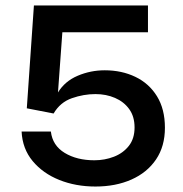

<svg xmlns="http://www.w3.org/2000/svg" viewBox="-20 -520 669 702"><path d="M363 -263Q425 -263 475 -239Q525 -215 554 -168Q583 -121 583 -53Q583 15 550.5 63Q518 111 460.5 136.5Q403 162 329 162Q257 162 197 138Q137 114 99.5 69Q62 24 59 -39H166Q172 12 216.5 39Q261 66 325 66Q363 66 396.5 53Q430 40 451 13.5Q472 -13 472 -54Q472 -94 452.5 -121Q433 -148 400.5 -162Q368 -176 329 -176Q286 -176 243 -161Q200 -146 176 -105L78 -124L104 -500H521V-402H208L192 -182Q217 -223 264 -243Q311 -263 363 -263Z"/></svg>

Font: Syne SemiBold
Style: Regular
Weight: 600
Designer: Lucas Descroix
Foundry: Bonjour Monde
Version: Version 2.200; ttfautohint (v1.8.4)